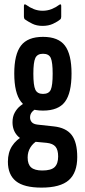

<svg xmlns="http://www.w3.org/2000/svg" viewBox="-20 -664 386 875"><path d="M169 191Q89 191 52.5 161.5Q16 132 16 73Q16 31 35 1.5Q54 -28 90 -47L151 -23Q131 -12 118.5 8Q106 28 106 54Q106 85 122 99Q138 113 173 113Q213 113 229 97.5Q245 82 245 49Q245 19 233 4.5Q221 -10 193 -13L118 -20Q79 -23 58 -47Q37 -71 37 -107Q37 -132 47 -150.5Q57 -169 72.5 -181.5Q88 -194 104 -202L155 -172Q137 -166 127 -155Q117 -144 117 -129Q117 -116 125 -107Q133 -98 152 -96L225 -88Q281 -82 306.5 -49Q332 -16 332 52Q332 123 293.5 157Q255 191 169 191ZM176 -160Q107 -160 76 -200Q45 -240 45 -329Q45 -416 75.5 -456Q106 -496 176 -496Q246 -496 276 -456Q306 -416 306 -329Q306 -240 276 -200Q246 -160 176 -160ZM176 -236Q203 -236 211.5 -255.5Q220 -275 220 -328Q220 -380 211.5 -399.5Q203 -419 176 -419Q150 -419 141 -399.5Q132 -380 132 -328Q132 -275 141 -255.5Q150 -236 176 -236ZM174 -546Q147 -546 127 -556Q107 -566 93 -576Q89 -580 89 -588V-637Q89 -643 92 -644Q95 -645 99 -642Q115 -630 134 -622.5Q153 -615 174 -615Q196 -615 215 -622.5Q234 -630 250 -642Q254 -645 256.5 -644Q259 -643 259 -637V-588Q259 -580 255 -576Q242 -565 221.5 -555.5Q201 -546 174 -546Z"/></svg>

Font: Sofia Sans Extra Condensed SemiBold
Style: Regular
Weight: 600
Designer: Botio Nikoltchev, Ani Petrova
Foundry: lettersoup
Version: Version 4.101